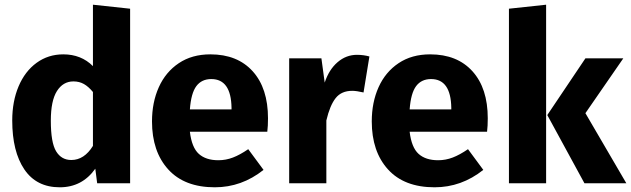

<svg xmlns="http://www.w3.org/2000/svg" viewBox="-20 -779 2682 816"><path d="M533 -742V0H393L385 -62Q329 17 234 17Q135 17 83.5 -59Q32 -135 32 -267Q32 -348 59 -412Q86 -476 135.5 -512Q185 -548 249 -548Q325 -548 375 -498V-759ZM375 -159V-388Q356 -411 336.5 -422Q317 -433 292 -433Q248 -433 222 -392Q196 -351 196 -266Q196 -173 218.5 -136Q241 -99 283 -99Q338 -99 375 -159Z M1116 -219H787Q795 -152 825 -125Q855 -98 908 -98Q940 -98 970 -109.5Q1000 -121 1035 -145L1100 -57Q1007 17 893 17Q764 17 695 -59Q626 -135 626 -263Q626 -344 655 -408.5Q684 -473 740 -510.5Q796 -548 874 -548Q989 -548 1054 -476Q1119 -404 1119 -276Q1119 -243 1116 -219ZM964 -321Q962 -443 878 -443Q837 -443 814.5 -413Q792 -383 787 -314H964Z M1550 -539 1525 -386Q1495 -393 1477 -393Q1431 -393 1406.5 -362Q1382 -331 1367 -267V0H1209V-531H1346L1360 -428Q1378 -483 1414.5 -514.5Q1451 -546 1497 -546Q1525 -546 1550 -539Z M2050 -219H1721Q1729 -152 1759 -125Q1789 -98 1842 -98Q1874 -98 1904 -109.5Q1934 -121 1969 -145L2034 -57Q1941 17 1827 17Q1698 17 1629 -59Q1560 -135 1560 -263Q1560 -344 1589 -408.5Q1618 -473 1674 -510.5Q1730 -548 1808 -548Q1923 -548 1988 -476Q2053 -404 2053 -276Q2053 -243 2050 -219ZM1898 -321Q1896 -443 1812 -443Q1771 -443 1748.5 -413Q1726 -383 1721 -314H1898Z M2301 0H2143V-742L2301 -759ZM2468 -298 2642 0H2464L2306 -290L2468 -531H2629Z"/></svg>

Font: Fira Sans BGR
Style: Bold
Weight: 700
Designer: bBox Type GmbH & Carrois Corporate GbR & Edenspiekermann AG
Foundry: bBox Type GmbH & Carrois Corporate GbR & Edenspiekermann AG
Version: Version 4.301